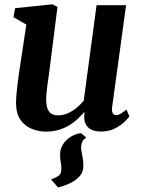

<svg xmlns="http://www.w3.org/2000/svg" viewBox="-20 -587 643 871"><path d="M347.7 16.9 371.4 37.3Q356.2 46.2 350.9 62.1Q345.7 77.9 349.2 97.3Q352.4 113.2 355.2 128.2Q358.1 143.2 358.1 167.8Q358.1 193.4 341.3 212.4Q324.4 231.3 298.2 243.9Q272 256.5 243.4 263.4L211.7 227.1Q231.6 220.1 245 211Q258.4 202 258.4 178.7Q258.4 163.3 255.5 148.6Q252.6 133.8 252.6 114Q252.6 92.6 261.7 75.3Q270.7 58 285.1 45.4Q299.5 32.8 316.2 25.4Q332.9 18 347.7 16.9ZM188.4 10Q156.7 10 125.8 -1.8Q94.9 -13.6 74.2 -41.4Q53.5 -69.2 52.8 -117.3Q52.8 -134.8 54.4 -155.7Q56 -176.7 58.8 -199.8Q61.7 -223 65 -246.8Q68.4 -270.6 71.9 -293.2L99.5 -475.3L41.2 -509.3L48.6 -550L217.6 -567.4L240.8 -556L207 -289.2Q204.5 -267.7 201.4 -246.2Q198.3 -224.8 195.6 -204.9Q192.9 -185 191.2 -167.9Q189.6 -150.7 189.6 -137.4Q189.6 -109.7 195.8 -93.6Q202 -77.4 214.2 -70.6Q226.4 -63.8 244.6 -63.8Q266.7 -63.8 288 -73.3Q309.3 -82.8 327.7 -98.1Q346.1 -113.4 359.8 -130.4L418.1 -563.4H552L488.7 -101.4Q486.2 -82.1 491.5 -73.4Q496.7 -64.6 506.7 -64.6Q515.6 -64.6 525.4 -70Q535.2 -75.3 553.6 -90.1L567 -59.3Q562.3 -51.3 545.4 -34.8Q528.4 -18.2 501.3 -4.3Q474.1 9.7 438.8 9.7Q402.2 9.7 383.6 -5.4Q365.1 -20.6 362.6 -46.3Q362.2 -48.9 362 -52.5Q361.8 -56.2 362 -60.4Q362.2 -64.7 362.7 -69.2Q363.2 -73.7 363.7 -77.6L362 -78.6Q348.7 -62.7 331.8 -47Q315 -31.2 293.6 -18.4Q272.3 -5.5 246.2 2.2Q220.2 10 188.4 10Z"/></svg>

Font: Merriweather Light
Style: Italic
Weight: 300
Italic angle: -7.8°
Designer: Eben Sorkin
Foundry: Eben Sorkin
Version: Version 2.101